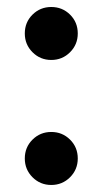

<svg xmlns="http://www.w3.org/2000/svg" viewBox="-20 -523 294 552"><path d="M127.4 8.8Q95.7 8.8 73.5 -13.4Q51.3 -35.6 51.3 -67.4Q51.3 -99.6 73.5 -121.6Q95.7 -143.6 127.4 -143.6Q159.2 -143.6 181.4 -121.6Q203.6 -99.6 203.6 -67.4Q203.6 -35.6 181.4 -13.4Q159.2 8.8 127.4 8.8ZM127.4 -350.6Q95.7 -350.6 73.5 -372.8Q51.3 -395 51.3 -426.8Q51.3 -459 73.5 -481Q95.7 -502.9 127.4 -502.9Q159.2 -502.9 181.4 -481Q203.6 -459 203.6 -426.8Q203.6 -395 181.4 -372.8Q159.2 -350.6 127.4 -350.6Z"/></svg>

Font: Inter 28pt SemiBold
Style: Regular
Weight: 600
Designer: Rasmus Andersson
Foundry: rsms
Version: Version 4.001;git-66647c0bb